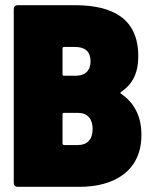

<svg xmlns="http://www.w3.org/2000/svg" viewBox="-20 -720 590 740"><path d="M525 -201C525 -274 496 -325 446 -359C443 -361 444 -364 447 -366C491 -395 513 -439 513 -503C513 -645 419 -700 268 -700H48C39 -700 33 -694 33 -685V-15C33 -6 39 0 48 0H288C418 0 526 -60 525 -201ZM227 -539H270C309 -539 329 -520 329 -484C329 -448 309 -428 270 -428H227C223 -428 221 -430 221 -434V-533C221 -537 223 -539 227 -539ZM280 -161H227C223 -161 221 -164 221 -167V-279C221 -283 223 -285 227 -285H281C317 -285 337 -262 337 -223C337 -182 316 -161 280 -161Z"/></svg>

Font: Barlow Semi Condensed Black
Style: Regular
Weight: 900
Width: 4
Designer: Jeremy Tribby
Foundry: Tribby Type
Version: Version 1.408;PS 001.408;hotconv 1.0.88;makeotf.lib2.5.64775